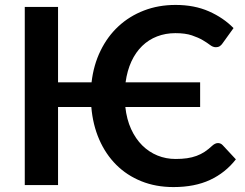

<svg xmlns="http://www.w3.org/2000/svg" viewBox="-20 -751 996 779"><path d="M864.5 -170.5Q875.5 -170.5 883.5 -162L937 -104.5Q894.5 -50 832.2 -21Q770 8 684 8Q612 8 553.2 -15.8Q494.5 -39.5 451.5 -82.5Q408.5 -125.5 382.5 -185.2Q356.5 -245 350.5 -317H215.5V0H80.5V-723H215.5V-417H351.5Q359.5 -487 387.8 -545Q416 -603 460.5 -644.2Q505 -685.5 563.8 -708.2Q622.5 -731 692.5 -731Q768.5 -731 827.5 -705Q886.5 -679 927.5 -637L882.5 -574.5Q878.5 -568.5 872.2 -564Q866 -559.5 855 -559.5Q844 -559.5 832.2 -568.5Q820.5 -577.5 802.8 -588Q785 -598.5 758.5 -607.5Q732 -616.5 691.5 -616.5Q651.5 -616.5 617.2 -603.2Q583 -590 556.8 -564.5Q530.5 -539 513.2 -501.8Q496 -464.5 489.5 -417H792V-317H488.5Q494 -266.5 512 -227.2Q530 -188 557.2 -161Q584.5 -134 619 -120Q653.5 -106 692.5 -106Q718 -106 738.8 -109Q759.5 -112 777.2 -118.5Q795 -125 810.5 -135.2Q826 -145.5 842 -160.5Q847 -165 852.8 -167.8Q858.5 -170.5 864.5 -170.5Z"/></svg>

Font: Lato
Style: Bold
Weight: 700
Designer: Lukasz Dziedzic
Foundry: tyPoland Lukasz Dziedzic
Version: Version 2.007; 2014-02-27